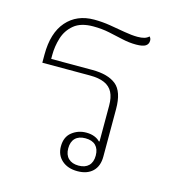

<svg xmlns="http://www.w3.org/2000/svg" viewBox="-88 -628 650 708"><g transform="rotate(15 236.5 -274.0)"><path d="M270 4Q233 4 210.5 -16Q188 -36 188 -69Q188 -105 211.5 -123.5Q235 -142 266 -142Q284 -142 297.5 -136.5Q311 -131 318 -123H321V-260Q321 -291 311 -310.5Q301 -330 279.5 -339.5Q258 -349 224 -349H42V-380Q42 -463 81 -507.5Q120 -552 186 -552Q217 -552 247.5 -547Q278 -542 306 -537Q334 -532 356 -532Q371 -532 381.5 -535Q392 -538 399 -545Q402 -542 403.5 -538.5Q405 -535 405 -530Q405 -517 394.5 -510Q384 -503 358 -503Q332 -503 305.5 -509Q279 -515 250.5 -521Q222 -527 189 -527Q142 -527 116 -505.5Q90 -484 80 -451.5Q70 -419 70 -386V-371H227Q287 -371 318 -346Q349 -321 349 -254V-73Q349 -36 328 -16Q307 4 270 4ZM269 -17Q294 -17 307.5 -30.5Q321 -44 321 -69Q321 -94 307.5 -107.5Q294 -121 268 -121Q243 -121 229.5 -107.5Q216 -94 216 -69Q216 -44 230 -30.5Q244 -17 269 -17Z"/></g></svg>

Font: Noto Serif Thai Thin
Style: Regular
Weight: 250
Version: Version 2.001